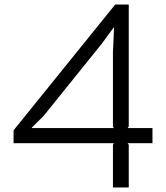

<svg xmlns="http://www.w3.org/2000/svg" viewBox="-20 -830 735 850"><path d="M655 -196H545L550 -189V0H480V-189L484 -196H40V-253L490 -810H550V-270L545 -263H655ZM485 -708H483L431 -637L174 -318L121 -265V-263H484L480 -270V-599Z"/></svg>

Font: TypoPRO Sinkin Sans
Style: 300 Light
Weight: 300
Designer: Keith Bates
Foundry: K-Type
Version: Sinkin Sans (version 1.0)  by Keith Bates   •   © 2014   www